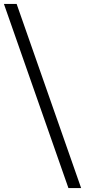

<svg xmlns="http://www.w3.org/2000/svg" viewBox="-55 -862 435 982"><path d="M360 100 30 -842H-35L295 100Z"/></svg>

Font: Talent
Style: Regular
Weight: 400
Designer: Mike Powis
Version: Version 1.001;hotconv 1.0.109;makeotfexe 2.5.65596